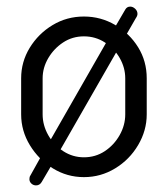

<svg xmlns="http://www.w3.org/2000/svg" viewBox="-20 -529 509 581"><path d="M234 7Q183 7 140 -19.5Q97 -46 70.5 -89.5Q44 -133 44 -183V-292Q44 -342 70 -384.5Q96 -427 139 -453Q182 -479 234 -479Q285 -479 328.5 -453.5Q372 -428 398 -386Q424 -344 424 -292V-183Q424 -134 398 -90Q372 -46 328.5 -19.5Q285 7 234 7ZM234 -53Q269 -53 297 -71.5Q325 -90 342 -120Q359 -150 359 -183V-292Q359 -324 342.5 -353Q326 -382 297.5 -400.5Q269 -419 234 -419Q199 -419 171 -400.5Q143 -382 126 -353Q109 -324 109 -292V-183Q109 -150 126 -120Q143 -90 171.5 -71.5Q200 -53 234 -53ZM89 32Q81 32 75 26.5Q69 21 69 13Q69 6 72 2L101 -50L331 -452L359 -500Q364 -509 374 -509Q382 -509 389 -502.5Q396 -496 396 -487Q396 -481 391 -474L364 -427L133 -24L106 22Q100 32 89 32Z"/></svg>

Font: Dosis
Style: Regular
Weight: 400
Designer: EdgarTolentino, PabloImpallari, IginoMarini
Foundry: EdgarTolentino, PabloImpallari, IginoMarini
Version: Version 3.001; ttfautohint (v1.8.2)